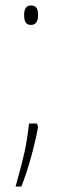

<svg xmlns="http://www.w3.org/2000/svg" viewBox="-20 -552 217 701"><path d="M93 -532Q107 -532 113 -523.5Q119 -515 119 -497Q119 -461 93 -461Q79 -461 73.5 -470.5Q68 -480 68 -497Q68 -532 93 -532ZM119 -88Q110 -39 94 19.5Q78 78 58 129H37Q61 43 70 1Q79 -41 86 -101H115Z"/></svg>

Font: Noto Sans Display Thin Cond
Style: Regular
Weight: 250
Width: 3
Designer: Monotype Design team
Foundry: Monotype Imaging Inc.
Version: Version 1.000